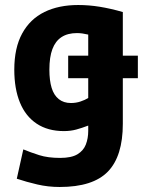

<svg xmlns="http://www.w3.org/2000/svg" viewBox="-20 -558 600 766"><path d="M218 188Q172 188 129 178Q86 168 47 155L73 38Q102 50 136.5 61Q171 72 220 72Q265 72 289 57.5Q313 43 322.5 18.5Q332 -6 332 -36V-57Q306 -47 283.5 -41Q261 -35 235 -35Q171 -35 126.5 -64.5Q82 -94 59.5 -149Q37 -204 37 -280Q37 -367 68.5 -424.5Q100 -482 157 -510Q214 -538 292 -538Q335 -538 378 -531Q421 -524 470 -510V-336H530V-246H470V-64Q470 65 410.5 126.5Q351 188 218 188ZM263 -147Q283 -147 301 -153Q319 -159 332 -167V-246H252V-336H332V-420Q319 -423 308.5 -424.5Q298 -426 287 -426Q250 -426 225.5 -410Q201 -394 189 -362Q177 -330 177 -280Q177 -237 186 -207.5Q195 -178 214.5 -162.5Q234 -147 263 -147Z"/></svg>

Font: Ubuntu Sans Mono
Style: Bold
Weight: 700
Monospace: yes
Designer: Dalton Maag Ltd
Foundry: Dalton Maag Ltd
Version: Version 1.006